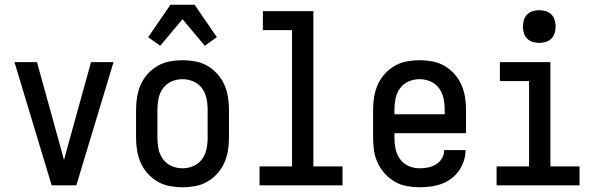

<svg xmlns="http://www.w3.org/2000/svg" viewBox="-20 -782 2540 810"><path d="M302 0H198L41 -520H136L232 -173Q236 -157 241 -140Q246 -123 250 -107Q254 -123 259 -140Q264 -157 268 -173L364 -520H459Z M750 8Q723 8 696 3Q669 -2 645.5 -15.5Q622 -29 603.5 -49.5Q585 -70 574 -94.5Q563 -119 558.5 -146Q554 -173 554 -200V-320Q554 -347 558.5 -374Q563 -401 574 -425.5Q585 -450 603.5 -470.5Q622 -491 645.5 -504.5Q669 -518 696 -523Q723 -528 750 -528Q777 -528 804 -523Q831 -518 854.5 -504.5Q878 -491 896.5 -470.5Q915 -450 926 -425.5Q937 -401 941.5 -374Q946 -347 946 -320V-200Q946 -173 941.5 -146Q937 -119 926 -94.5Q915 -70 896.5 -49.5Q878 -29 854.5 -15.5Q831 -2 804 3Q777 8 750 8ZM750 -72Q774 -72 796 -81.5Q818 -91 832 -110Q846 -129 851 -152.5Q856 -176 856 -200V-320Q856 -344 851 -367.5Q846 -391 832 -410Q818 -429 796 -438.5Q774 -448 750 -448Q726 -448 704 -438.5Q682 -429 668 -410Q654 -391 649 -367.5Q644 -344 644 -320V-200Q644 -176 649 -152.5Q654 -129 668 -110Q682 -91 704 -81.5Q726 -72 750 -72ZM656 -589 605 -625 699 -762H801L895 -625L844 -589L750 -701Z M1075 0V-80H1212V-655H1089V-735H1302V-80H1425V0Z M1750 8Q1723 8 1696 3Q1669 -2 1645.5 -15.5Q1622 -29 1603.5 -49.5Q1585 -70 1573.5 -94.5Q1562 -119 1558 -146Q1554 -173 1554 -200V-320Q1554 -347 1558.5 -374Q1563 -401 1574 -425.5Q1585 -450 1603.5 -470.5Q1622 -491 1645.5 -504.5Q1669 -518 1696 -523Q1723 -528 1750 -528Q1777 -528 1804 -523Q1831 -518 1854.5 -504.5Q1878 -491 1896.5 -470.5Q1915 -450 1926 -425.5Q1937 -401 1941.5 -374Q1946 -347 1946 -320V-220H1644V-200Q1644 -176 1649 -153Q1654 -130 1668 -110.5Q1682 -91 1704 -81.5Q1726 -72 1750 -72Q1768 -72 1786 -75.5Q1804 -79 1819.5 -88.5Q1835 -98 1844.5 -114Q1854 -130 1854 -149H1944Q1944 -125 1936.5 -102.5Q1929 -80 1915.5 -61Q1902 -42 1883 -28Q1864 -14 1842 -6Q1820 2 1796.5 5Q1773 8 1750 8ZM1644 -300H1856V-320Q1856 -344 1851 -367.5Q1846 -391 1832 -410Q1818 -429 1796 -438.5Q1774 -448 1750 -448Q1726 -448 1704 -438.5Q1682 -429 1668 -410Q1654 -391 1649 -367.5Q1644 -344 1644 -320Z M2075 0V-80H2212V-440H2089V-520H2302V-80H2425V0ZM2255 -601Q2241 -601 2227.5 -605Q2214 -609 2204 -619Q2194 -629 2190 -642.5Q2186 -656 2186 -670Q2186 -684 2190 -697.5Q2194 -711 2204 -721Q2214 -731 2227.5 -735Q2241 -739 2255 -739Q2269 -739 2282.5 -735Q2296 -731 2306 -721Q2316 -711 2320 -697.5Q2324 -684 2324 -670Q2324 -656 2320 -642.5Q2316 -629 2306 -619Q2296 -609 2282.5 -605Q2269 -601 2255 -601Z"/></svg>

Font: Iosevka Fixed Medium
Style: Regular
Weight: 500
Monospace: yes
Designer: Belleve Invis
Foundry: Belleve Invis
Version: Version 32.3.0